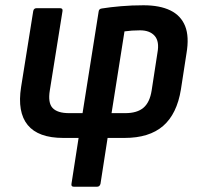

<svg xmlns="http://www.w3.org/2000/svg" viewBox="-20 -523 766 728"><path d="M260 185Q249 185 251 174L278 0H220Q125 0 85 -49Q45 -98 60 -193L106 -481Q108 -492 119 -492H207Q219 -492 217 -481L169 -181Q161 -133 179.5 -113.5Q198 -94 242 -94H293L354 -479Q355 -490 367 -491Q398 -496 439 -499.5Q480 -503 524 -503Q586 -503 626 -483.5Q666 -464 682 -424Q698 -384 687 -320L666 -184Q651 -91 598.5 -45.5Q546 0 452 0H388L361 174Q358 185 348 185ZM403 -94H455Q500 -94 524 -114.5Q548 -135 555 -180L577 -323Q585 -366 566.5 -387Q548 -408 511 -408Q495 -408 480.5 -407Q466 -406 452 -404Z"/></svg>

Font: Sofia Sans Semi Condensed
Style: Bold Italic
Weight: 700
Italic angle: -9°
Version: Version 4.100